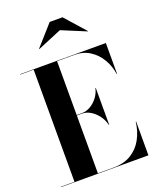

<svg xmlns="http://www.w3.org/2000/svg" viewBox="-177 -1097 979 1199"><g transform="rotate(-20 313.0 -497.0)"><path d="M344.5 -923.5 184 -856.5 182.5 -858.5 302.5 -993.5H387.5L507.5 -858.5L506 -856.5ZM429.5 -263Q422 -296.5 401.2 -324.8Q380.5 -353 353 -369.8Q325.5 -386.5 297 -386.5H262V-2.5H367Q435.5 -2.5 483.5 -31.8Q531.5 -61 559.2 -111.2Q587 -161.5 594.5 -225H597V0H17V-2.5H106.5V-747.5H17V-750H587V-545H584.5Q577 -598.5 550 -644.8Q523 -691 479.2 -719.2Q435.5 -747.5 377 -747.5H262V-389.5H297Q325.5 -389.5 353 -405Q380.5 -420.5 401.2 -447.5Q422 -474.5 429.5 -508H432V-263Z"/></g></svg>

Font: Bodoni* 72pt
Style: Bold
Weight: 700
Version: Version 2.3